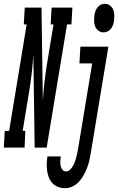

<svg xmlns="http://www.w3.org/2000/svg" viewBox="-77 -775 620 1008"><path d="M-57 0 -52 -88H-29L63 -647H48L53 -735H141L146 -370L148 -247Q151 -296 156.5 -344.5Q162 -393 170 -441L204 -647H189L194 -735H303L298 -647H275L168 0H105L98 -488Q95 -439 89.5 -390.5Q84 -342 76 -294L42 -88H56L52 0ZM466 -605Q451 -605 439 -614.5Q427 -624 422 -637.5Q417 -651 417 -667Q417 -683 419 -698Q421 -709 425 -719Q429 -729 436 -737.5Q443 -746 453 -750.5Q463 -755 474 -755Q489 -755 501 -745.5Q513 -736 518 -722.5Q523 -709 523 -693Q523 -677 521 -662Q519 -651 515 -641Q511 -631 504 -622.5Q497 -614 487 -609.5Q477 -605 466 -605ZM265 213Q246 213 228.5 206.5Q211 200 199 187.5Q187 175 180 158Q173 141 170.5 122.5Q168 104 168.5 84.5Q169 65 172 46H242Q240 58 239.5 70.5Q239 83 241 94.5Q243 106 250.5 115.5Q258 125 270 125Q281 125 290 116.5Q299 108 305 98Q311 88 315 77.5Q319 67 322 56Q325 45 327.5 34Q330 23 332 12L407 -442H340L345 -530H492L400 26Q397 46 392.5 66Q388 86 380.5 105.5Q373 125 363 143.5Q353 162 338.5 178Q324 194 304.5 203.5Q285 213 265 213Z"/></svg>

Font: Iosevka Slab Semibold Oblique
Style: Regular
Weight: 600
Italic angle: -9°
Monospace: yes
Designer: Belleve Invis
Foundry: Belleve Invis
Version: Version 11.1.1; ttfautohint (v1.8.3)